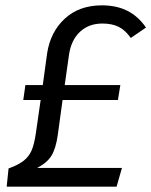

<svg xmlns="http://www.w3.org/2000/svg" viewBox="-20 -698 566 718"><path d="M526 -595 469 -556Q449 -585 424 -597.5Q399 -610 363 -610Q312 -610 279 -579Q246 -548 238 -493L222 -380H430L421 -324H214L196 -193Q189 -143 172.5 -116Q156 -89 119 -70H436L416 0H5L12 -68Q48 -81 68 -96.5Q88 -112 98 -135Q108 -158 114 -199L132 -324H67L75 -380H140L156 -497Q168 -578 222 -628Q276 -678 361 -678Q416 -678 456.5 -657.5Q497 -637 526 -595Z"/></svg>

Font: Fira Sans TEST Book
Style: Italic
Weight: 350
Italic angle: -8°
Designer: Carrois Corporate & Edenspiekermann AG
Foundry: Carrois Corporate GbR & Edenspiekermann AG
Version: Version 4.201